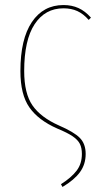

<svg xmlns="http://www.w3.org/2000/svg" viewBox="-20 -548 406 762"><path d="M341 -478 332 -469Q311 -493 287 -504Q263 -515 232 -515Q159 -515 117.5 -452Q76 -389 76 -266Q76 -177 109 -129.5Q142 -82 214 -50Q274 -24 297 -0.5Q320 23 320 63Q320 104 297.5 135Q275 166 228 194L222 183Q263 157 284 129.5Q305 102 305 63Q305 39 297 23Q289 7 268.5 -7Q248 -21 207 -38Q132 -71 96.5 -122Q61 -173 61 -266Q61 -393 106.5 -460.5Q152 -528 232 -528Q265 -528 291.5 -516Q318 -504 341 -478Z"/></svg>

Font: Fira Sans Compressed Hair
Style: Regular
Weight: 100
Width: 1
Designer: bBox Type GmbH & Carrois Corporate GbR & Edenspiekermann AG
Foundry: bBox Type GmbH & Carrois Corporate GbR & Edenspiekermann AG
Version: Version 4.301